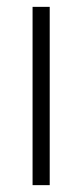

<svg xmlns="http://www.w3.org/2000/svg" viewBox="-20 -540 240 560"><path d="M75 0V-520H125V0Z"/></svg>

Font: Lexend ExtraLight
Style: Regular
Weight: 200
Designer: Bonnie Shaver-Troup, Thomas Jockin
Foundry: Lexend
Version: Version 1.007; ttfautohint (v1.8.3)